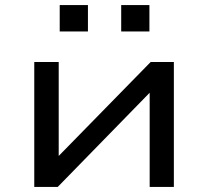

<svg xmlns="http://www.w3.org/2000/svg" viewBox="-20 -742 826 762"><path d="M116 0V-496H213V-120H210L578 -496H670V0H574V-377H577L209 0ZM461 -617V-722H573V-617ZM217 -617V-722H329V-617Z"/></svg>

Font: Nunito Sans 7pt Expanded
Style: Regular
Weight: 400
Width: 7
Designer: Vernon Adams
Foundry: Vernon Adams
Version: Version 3.101;gftools[0.9.27]